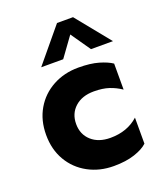

<svg xmlns="http://www.w3.org/2000/svg" viewBox="-134 -802 768 902"><g transform="rotate(-20 250.0 -351.5)"><path d="M280 10Q209 10 152 -21Q95 -52 62.5 -107.5Q30 -163 30 -236Q30 -309 62.5 -364.5Q95 -420 152 -451Q209 -482 280 -482Q340 -482 381 -470Q422 -458 445 -442V-312Q417 -331 385.5 -341.5Q354 -352 310 -352Q251 -352 215.5 -320Q180 -288 180 -236Q180 -184 215.5 -152Q251 -120 310 -120Q395 -120 450 -170V-40Q428 -19 384.5 -4.5Q341 10 280 10ZM476 -543H366L298 -641L227 -543H117L258 -713H338Z"/></g></svg>

Font: Madhuban Bold
Style: Regular
Weight: 700
Designer: jaikishan Patel
Foundry: MagicType
Version: Version 1.000